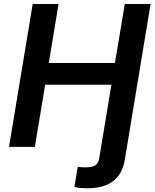

<svg xmlns="http://www.w3.org/2000/svg" viewBox="-20 -748 787 978"><path d="M358.9 204.1 376 101.6Q396 104.5 414.1 104.5Q450.7 104.5 466.1 93.8Q481.4 83 485.4 58.6L505.4 -62.5L547.4 -316.4H210L157.7 0H25.9L146.5 -727.5H278.3L228.5 -427.2H565.4L615.7 -727.5H747.1L626.5 0L615.7 65.9Q591.8 210.9 425.8 210.9Q384.8 210.9 358.9 204.1Z"/></svg>

Font: Inter Semi Bold
Style: Italic
Weight: 600
Italic angle: -9.39999°
Designer: Rasmus Andersson
Foundry: rsms
Version: Version 4.000;git-3c8e0fc